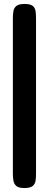

<svg xmlns="http://www.w3.org/2000/svg" viewBox="-20 -734 246 970"><path d="M103 216Q75 216 63 206Q51 196 48 179.5Q45 163 45 144V-644Q45 -663 48 -679Q51 -695 63.5 -704.5Q76 -714 104 -714Q133 -714 145 -704.5Q157 -695 159.5 -678.5Q162 -662 162 -643V145Q162 164 159.5 180Q157 196 144.5 206Q132 216 103 216Z"/></svg>

Font: Fredoka SemiExpanded SemiBold
Style: Regular
Weight: 600
Width: 6
Designer: Ben Nathan
Foundry: Milena B. Brandão, Ben Nathan
Version: Version 2.001